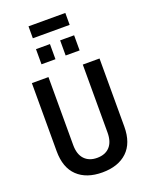

<svg xmlns="http://www.w3.org/2000/svg" viewBox="-187 -1133 967 1240"><g transform="rotate(-20 296.0 -513.0)"><path d="M296 12Q187 12 125.5 -46.5Q64 -105 64 -218V-686H178V-219Q178 -155 209.5 -121.5Q241 -88 296 -88Q352 -88 383 -121.5Q414 -155 414 -219V-686H529V-218Q529 -105 467 -46.5Q405 12 296 12ZM330 -779V-883H426V-779ZM164 -779V-883H260V-779ZM169 -956V-1038H422V-956Z"/></g></svg>

Font: Archivo Narrow SemiBold
Style: Regular
Weight: 600
Designer: Hector Gatti
Foundry: Omnibus-Type
Version: Version 3.002